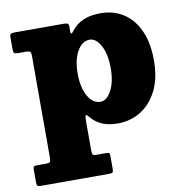

<svg xmlns="http://www.w3.org/2000/svg" viewBox="-87 -621 910 962"><g transform="rotate(-10 368.0 -140.0)"><path d="M22.5 -441V-497.5Q22.5 -513 27.5 -516.5Q32.5 -520 47 -520H300Q310.5 -520 316.5 -516.8Q322.5 -513.5 322.5 -502V-475Q322.5 -454 339 -477Q361 -506.5 397 -523.2Q433 -540 488.5 -540Q553 -540 603.2 -507.8Q653.5 -475.5 682 -413.2Q710.5 -351 710.5 -261Q710.5 -171 679.2 -108.5Q648 -46 595.5 -13.5Q543 19 478.5 19Q430 19 397 4Q364 -11 343 -37Q332 -50.5 327.2 -50.2Q322.5 -50 322.5 -13V129Q322.5 145 326.2 150Q330 155 347 155H395Q405 155 408.8 157.8Q412.5 160.5 412.5 171V239Q412.5 254 408 257Q403.5 260 388 260H45Q30 260 26.2 256Q22.5 252 22.5 238V174Q22.5 162.5 25.8 158.8Q29 155 41 155H88Q104.5 155 108.5 150.2Q112.5 145.5 112.5 128.5V-389Q112.5 -406.5 107.2 -410.8Q102 -415 85 -415H50Q31.5 -415 27 -419.2Q22.5 -423.5 22.5 -441ZM322.5 -261Q322.5 -190.5 347.5 -146.8Q372.5 -103 410.5 -103Q443.5 -103 467 -146.8Q490.5 -190.5 490.5 -261Q490.5 -331.5 467 -375.2Q443.5 -419 410.5 -419Q372.5 -419 347.5 -375.2Q322.5 -331.5 322.5 -261Z"/></g></svg>

Font: Besley* Fatface
Style: Regular
Weight: 900
Designer: Owen Earl
Foundry: indestructible type*
Version: Version 3.000; ttfautohint (v1.8.3)